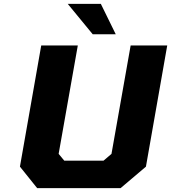

<svg xmlns="http://www.w3.org/2000/svg" viewBox="-20 -972 884 992"><path d="M459 -795 330 -952H501L578 -795ZM172 0 83 -111 193 -737H382L283 -177L312 -142H515L556 -177L655 -737H844L734 -111L603 0Z"/></svg>

Font: Tomorrow
Style: Bold Italic
Weight: 700
Italic angle: -10°
Designer: Tony de Marco, Monica Rizzolli
Foundry: Just in Type
Version: Version 2.002